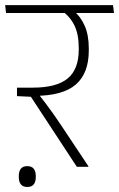

<svg xmlns="http://www.w3.org/2000/svg" viewBox="-38 -648 463 746"><path d="M405 -597.5 401 -628H-18L-14.5 -597.5ZM305.5 0V-2L196 -166.5Q181.5 -188 168 -207.2Q154.5 -226.5 140.2 -245.2Q126 -264 110 -284.5V-297.5L28 -307.5V-274.5L82 -272L260.5 0ZM248.5 -605.5H203.5Q235.5 -582 251.8 -547.8Q268 -513.5 268 -461.5V-455Q268 -379 225 -343.2Q182 -307.5 90 -307.5H28L64 -275L97 -275.5Q206.5 -276 256.8 -319.8Q307 -363.5 307 -452V-459.5Q307 -511.5 291.2 -547.5Q275.5 -583.5 248.5 -605.5ZM68 78.5Q85 78.5 93 68.5Q101 58.5 101 40.5Q101 40 101 38.2Q101 36.5 101 36Q101 17.5 93 7.5Q85 -2.5 68 -2.5Q51 -2.5 43 7.5Q35 17.5 35 36Q35 36.5 35 38.2Q35 40 35 40.5Q35 58 43 68.2Q51 78.5 68 78.5Z"/></svg>

Font: Anek Devanagari ExtraLight
Style: Regular
Weight: 250
Designer: Kailash Malviya (Devanagari) & Yesha Goshar (Latin)
Foundry: Ek Type
Version: Version 1.003